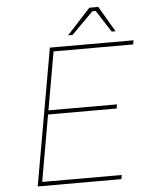

<svg xmlns="http://www.w3.org/2000/svg" viewBox="-61 -982 803 1031"><g transform="rotate(-5 340.5 -466.0)"><path d="M333 -794 460 -932H508L589 -794H568L492 -912H475L357 -794ZM100 0 230 -737H681L677 -715H248L193 -402H562L559 -380H189L126 -22H555L551 0Z"/></g></svg>

Font: Tomorrow Thin
Style: Italic
Weight: 250
Italic angle: -10°
Designer: Tony de Marco, Monica Rizzolli
Foundry: Just in Type
Version: Version 2.002